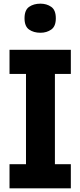

<svg xmlns="http://www.w3.org/2000/svg" viewBox="-20 -1029 438 1049"><path d="M32 0V-132H122V-625H32V-757H367V-625H280V-132H367V0ZM201 -850Q164 -850 139 -867.5Q114 -885 114 -929Q114 -974 139 -991.5Q164 -1009 201 -1009Q235 -1009 260 -991.5Q285 -974 285 -929Q285 -885 260 -867.5Q235 -850 201 -850Z"/></svg>

Font: Menbere
Style: Regular
Weight: 400
Designer: Aleme Tadesse
Foundry: Sorkin Type Co
Version: Version 1.000